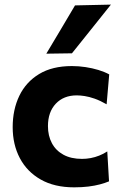

<svg xmlns="http://www.w3.org/2000/svg" viewBox="-20 -797 525 828"><path d="M299.7 10.9Q214.7 10.9 155.6 -22.8Q96.5 -56.4 65.6 -115Q34.7 -173.5 34.7 -248.6Q34.7 -324.2 63.3 -383.8Q91.9 -443.3 148.7 -477.7Q205.4 -512.1 290 -512.1Q319.8 -512.1 349.1 -507.6Q378.5 -503.1 404.6 -495.2Q430.7 -487.2 451 -476.2L439.8 -347.2Q411.3 -363.5 387.7 -371.7Q364.1 -379.9 344.9 -382.8Q325.8 -385.7 310.9 -385.7Q254.6 -385.7 220.7 -349.9Q186.8 -314 186.8 -253Q186.8 -211.7 203.7 -179.8Q220.5 -147.9 253.3 -129.9Q286.1 -111.8 333.8 -111.8Q352.7 -111.8 371.2 -115.3Q389.7 -118.8 407.7 -125.9Q425.8 -133 442.6 -144L450.2 -15Q432.9 -7.6 410.7 -1.8Q388.6 4.1 361 7.5Q333.4 10.9 299.7 10.9ZM179.7 -565.5Q210.9 -617.9 242 -669.9Q273 -722 303.5 -773.7L458.3 -777.1Q429.5 -740.9 401.1 -705.5Q372.6 -670.1 345.1 -635.5Q317.5 -601 290.3 -567.1Z"/></svg>

Font: Commissioner Thin
Style: Regular
Weight: 100
Designer: Kostas Bartsokas
Foundry: Kostas Bartsokas
Version: Version 1.001;gftools[0.9.23]